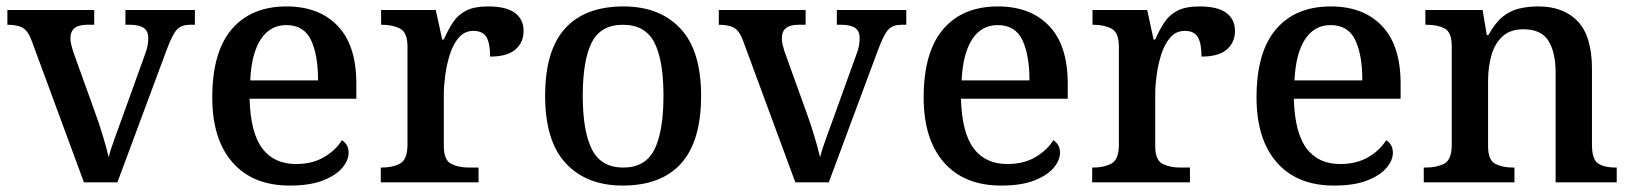

<svg xmlns="http://www.w3.org/2000/svg" viewBox="-20 -567 5074 597"><path d="M79 -439Q68 -470 51.5 -480Q35 -490 3 -490V-536H273V-490H250Q199 -490 199 -448Q199 -438 201.5 -428Q204 -418 207 -408L275 -219Q288 -184 300 -144Q312 -104 318 -78Q323 -100 336.5 -136.5Q350 -173 361 -204L432 -401Q437 -414 439 -426Q441 -438 441 -448Q441 -471 426.5 -480.5Q412 -490 384 -490H370V-536H586V-490H571Q545 -490 531 -476Q517 -462 499 -414L345 0H241Z M881 10Q766 10 703 -62Q640 -134 640 -264Q640 -405 700.5 -476Q761 -547 871 -547Q972 -547 1030 -486.5Q1088 -426 1088 -307V-260H756Q759 -154 795.5 -105.5Q832 -57 900 -57Q952 -57 988.5 -79Q1025 -101 1043 -131Q1052 -126 1058 -116Q1064 -106 1064 -92Q1064 -69 1044.5 -45.5Q1025 -22 984.5 -6Q944 10 881 10ZM969 -317Q969 -396 947 -442.5Q925 -489 870 -489Q820 -489 791 -445Q762 -401 758 -317Z M1164 0V-46H1167Q1201 -46 1224 -58.5Q1247 -71 1247 -118V-422Q1247 -466 1224 -478Q1201 -490 1168 -490H1165V-536H1335L1355 -444H1360Q1373 -474 1388.5 -497.5Q1404 -521 1429.5 -534Q1455 -547 1498 -547Q1554 -547 1581 -527Q1608 -507 1608 -471Q1608 -435 1582.5 -413Q1557 -391 1504 -391Q1504 -432 1492.5 -451.5Q1481 -471 1452 -471Q1425 -471 1407 -450.5Q1389 -430 1379 -398.5Q1369 -367 1364.5 -333.5Q1360 -300 1360 -275V-113Q1360 -69 1383 -57.5Q1406 -46 1438 -46H1468V0Z M1916 10Q1804 10 1739.5 -59Q1675 -128 1675 -269Q1675 -410 1737 -478.5Q1799 -547 1919 -547Q2031 -547 2095.5 -478.5Q2160 -410 2160 -269Q2160 -128 2098 -59Q2036 10 1916 10ZM1918 -46Q1987 -46 2015 -102.5Q2043 -159 2043 -269Q2043 -380 2014.5 -435Q1986 -490 1917 -490Q1848 -490 1820 -435Q1792 -380 1792 -269Q1792 -159 1820.5 -102.5Q1849 -46 1918 -46Z M2291 -439Q2280 -470 2263.5 -480Q2247 -490 2215 -490V-536H2485V-490H2462Q2411 -490 2411 -448Q2411 -438 2413.5 -428Q2416 -418 2419 -408L2487 -219Q2500 -184 2512 -144Q2524 -104 2530 -78Q2535 -100 2548.5 -136.5Q2562 -173 2573 -204L2644 -401Q2649 -414 2651 -426Q2653 -438 2653 -448Q2653 -471 2638.5 -480.5Q2624 -490 2596 -490H2582V-536H2798V-490H2783Q2757 -490 2743 -476Q2729 -462 2711 -414L2557 0H2453Z M3093 10Q2978 10 2915 -62Q2852 -134 2852 -264Q2852 -405 2912.5 -476Q2973 -547 3083 -547Q3184 -547 3242 -486.5Q3300 -426 3300 -307V-260H2968Q2971 -154 3007.5 -105.5Q3044 -57 3112 -57Q3164 -57 3200.5 -79Q3237 -101 3255 -131Q3264 -126 3270 -116Q3276 -106 3276 -92Q3276 -69 3256.5 -45.5Q3237 -22 3196.5 -6Q3156 10 3093 10ZM3181 -317Q3181 -396 3159 -442.5Q3137 -489 3082 -489Q3032 -489 3003 -445Q2974 -401 2970 -317Z M3376 0V-46H3379Q3413 -46 3436 -58.5Q3459 -71 3459 -118V-422Q3459 -466 3436 -478Q3413 -490 3380 -490H3377V-536H3547L3567 -444H3572Q3585 -474 3600.5 -497.5Q3616 -521 3641.5 -534Q3667 -547 3710 -547Q3766 -547 3793 -527Q3820 -507 3820 -471Q3820 -435 3794.5 -413Q3769 -391 3716 -391Q3716 -432 3704.5 -451.5Q3693 -471 3664 -471Q3637 -471 3619 -450.5Q3601 -430 3591 -398.5Q3581 -367 3576.5 -333.5Q3572 -300 3572 -275V-113Q3572 -69 3595 -57.5Q3618 -46 3650 -46H3680V0Z M4128 10Q4013 10 3950 -62Q3887 -134 3887 -264Q3887 -405 3947.5 -476Q4008 -547 4118 -547Q4219 -547 4277 -486.5Q4335 -426 4335 -307V-260H4003Q4006 -154 4042.5 -105.5Q4079 -57 4147 -57Q4199 -57 4235.5 -79Q4272 -101 4290 -131Q4299 -126 4305 -116Q4311 -106 4311 -92Q4311 -69 4291.5 -45.5Q4272 -22 4231.5 -6Q4191 10 4128 10ZM4216 -317Q4216 -396 4194 -442.5Q4172 -489 4117 -489Q4067 -489 4038 -445Q4009 -401 4005 -317Z M4407 0V-46H4413Q4447 -46 4470.5 -58Q4494 -70 4494 -117V-423Q4494 -467 4472 -478.5Q4450 -490 4417 -490H4412V-536H4590L4603 -458H4608Q4629 -496 4652.5 -515Q4676 -534 4704 -540.5Q4732 -547 4763 -547Q4842 -547 4886 -500.5Q4930 -454 4930 -352V-117Q4930 -71 4949.5 -58.5Q4969 -46 5003 -46H5007V0H4817V-340Q4817 -405 4794.5 -440.5Q4772 -476 4717 -476Q4676 -476 4652 -454Q4628 -432 4617.5 -395.5Q4607 -359 4607 -316V-112Q4607 -69 4629.5 -57.5Q4652 -46 4685 -46H4689V0Z"/></svg>

Font: Noto Naskh Arabic Medium
Style: Regular
Weight: 500
Designer: Monotype Design Team, David Williams, Mohamad Dakak and Nizar Qandah
Foundry: Monotype Imaging Inc.
Version: Version 2.016